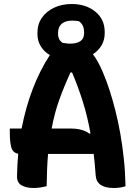

<svg xmlns="http://www.w3.org/2000/svg" viewBox="-20 -929 690 959"><path d="M213 1Q197 5 180.5 7.5Q164 10 148 10Q111 10 87.5 -3.5Q64 -17 65 -51Q66 -106 71 -161Q44 -166 36.5 -192.5Q29 -219 29 -264V-287H88Q129 -500 229 -654Q200 -671 183.5 -698Q167 -725 167 -759V-765Q167 -808 189 -840Q211 -872 250 -890.5Q289 -909 338 -909Q409 -909 456 -871Q503 -833 503 -769V-763Q503 -730 487.5 -703Q472 -676 444 -658Q468 -628 493 -570Q528 -489 556.5 -376Q585 -263 598 -140Q602 -106 604 -70Q606 -34 607 1Q582 10 548 10Q463 10 458 -52Q454 -109 448 -160H220Q214 -88 213 1ZM341 -826Q306 -826 288 -810Q270 -794 270 -765V-759Q270 -730 293 -715Q302 -714 311 -712.5Q320 -711 329 -711Q400 -711 400 -763V-769Q400 -805 374 -823Q358 -826 341 -826ZM332 -287Q394 -287 427 -261L432 -263Q416 -351 393 -423.5Q370 -496 340 -567H332Q299 -495 275.5 -429Q252 -363 238 -287Z"/></svg>

Font: Recursive Sn Csl St
Style: Bold
Weight: 700
Version: Version 1.079;hotconv 1.0.112;makeotfexe 2.5.65598; ttfautoh